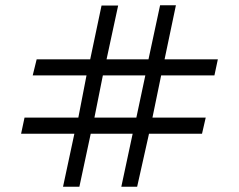

<svg xmlns="http://www.w3.org/2000/svg" viewBox="-20 -686 906 728"><path d="M322 -461 365 -665H428L384 -461H543L587 -666H647L604 -461H806L793 -400H591L558 -240H760L746 -179H545L500 22H440L483 -179H324L281 22H219L262 -179H60L73 -240H277L308 -400H104L119 -461ZM338 -240H497L531 -400H370Z"/></svg>

Font: Tenor Sans
Style: Regular
Weight: 400
Designer: Denis Masharov
Foundry: Denis Masharov
Version: Version 1.1